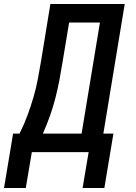

<svg xmlns="http://www.w3.org/2000/svg" viewBox="-55 -755 675 953"><path d="M-35 178 10 -92H42Q64 -136 81 -181.5Q98 -227 111.5 -273.5Q125 -320 133.5 -366.5Q142 -413 150 -459L195 -735H564L458 -92H508L463 178H355L385 0H103L73 178ZM350 -92 441 -643H288L255 -444Q248 -400 239.5 -355.5Q231 -311 219.5 -266.5Q208 -222 192.5 -178.5Q177 -135 158 -92Z"/></svg>

Font: Iosevka Aile Semibold Oblique
Style: Regular
Weight: 600
Italic angle: -9°
Designer: Belleve Invis
Foundry: Belleve Invis
Version: Version 31.1.0; ttfautohint (v1.8.4)